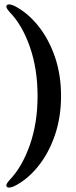

<svg xmlns="http://www.w3.org/2000/svg" viewBox="-20 -740 350 879"><path d="M259.5 -300.5Q259.5 -202.5 230.8 -119.5Q202 -36.5 153 23.5Q104 83.5 44 113Q15.5 125 9.5 112Q6 104 23.5 84.5Q81 25 116.5 -75.8Q152 -176.5 152 -300.5Q152 -424 117 -524.8Q82 -625.5 23.5 -685.5Q6 -705.5 9.5 -713Q15 -726 44 -714Q104 -684 153 -624Q202 -564 230.8 -481.5Q259.5 -399 259.5 -300.5Z"/></svg>

Font: Fraunces 144pt S050 SemiBold
Style: Regular
Weight: 600
Version: Version 1.000; ttfautohint (v1.8.3)